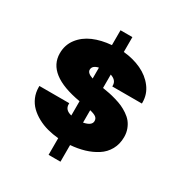

<svg xmlns="http://www.w3.org/2000/svg" viewBox="-173 -861 928 984"><g transform="rotate(30 291.5 -368.5)"><path d="M255.4 -737.3H325.7V-649.4Q383.8 -644 431.4 -621.8Q479 -599.6 508.5 -560.8Q538.1 -522 538.1 -473.1V-466.8H362.8V-472.7Q362.8 -503.4 325.7 -515.6V-436.5L328.1 -436Q349.1 -432.6 366.5 -429.2Q383.8 -425.8 407.2 -418.9Q430.7 -412.1 448.7 -404.1Q466.8 -396 485.6 -383.3Q504.4 -370.6 516.8 -355.5Q529.3 -340.3 537.4 -318.8Q545.4 -297.4 545.4 -272.5Q545.4 -230.5 527.1 -197.8Q508.8 -165 477.1 -144.8Q445.3 -124.5 407.5 -113.3Q369.6 -102.1 325.7 -98.6V0H255.4V-98.6Q221.2 -101.6 189.5 -110.1Q157.7 -118.7 130.1 -133.8Q102.5 -148.9 82 -168.9Q61.5 -189 49.8 -216.3Q38.1 -243.7 38.1 -274.9V-282.2H214.8V-275.9Q214.8 -242.2 255.4 -232.9V-317.4Q44.9 -353.5 44.9 -480Q44.9 -529.3 73.2 -566.7Q101.6 -604 148.4 -624.3Q195.3 -644.5 255.4 -649.4ZM219.7 -483.4Q219.7 -463.4 255.4 -451.7V-516.1Q219.7 -508.3 219.7 -483.4ZM373 -267.6Q373 -282.2 362.1 -290.5Q351.1 -298.8 325.7 -304.7V-231.4Q373 -240.7 373 -267.6Z"/></g></svg>

Font: Epilogue ExtraBold
Style: Regular
Weight: 800
Designer: Tyler Finck
Foundry: Etcetera Type Co
Version: Version 2.112